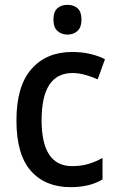

<svg xmlns="http://www.w3.org/2000/svg" viewBox="-20 -830 483 794"><path d="M272 -56Q167 -56 107.5 -123.5Q48 -191 48 -332Q48 -474 110 -544.5Q172 -615 278 -615Q320 -615 355 -606.5Q390 -598 414 -585L384 -502Q359 -513 332 -520.5Q305 -528 280 -528Q152 -528 152 -333Q152 -143 278 -143Q315 -143 345.5 -152Q376 -161 404 -177V-88Q351 -56 272 -56ZM259 -810Q285 -810 301 -795.5Q317 -781 317 -749Q317 -717 300.5 -702Q284 -687 259 -687Q234 -687 217.5 -702Q201 -717 201 -749Q201 -781 217 -795.5Q233 -810 259 -810Z"/></svg>

Font: Noto Sans Malayalam UI SemiCondensed Medium
Style: Regular
Weight: 500
Width: 4
Designer: Jelle Bosma - Monotype Design Team
Foundry: Monotype Imaging Inc.
Version: Version 2.104; ttfautohint (v1.8.4.7-5d5b)